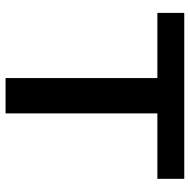

<svg xmlns="http://www.w3.org/2000/svg" viewBox="-16 -682 698 707"><g transform="rotate(90 333.5 -329.0)"><path d="M639 -658V-559H398V0H268V-559H28V-658Z"/></g></svg>

Font: EauTest
Style: Bold
Weight: 700
Designer: Christian Thalmann (Catharsis Fonts)
Version: Version 0.001;PS 000.001;hotconv 1.0.88;makeotf.lib2.5.64775